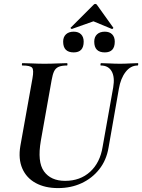

<svg xmlns="http://www.w3.org/2000/svg" viewBox="-20 -948 727 982"><path d="M559 -501Q568 -554 551 -583.5Q534 -613 496 -613Q493 -613 494 -619Q495 -625 496 -625Q519 -625 542.5 -623.5Q566 -622 594 -622Q619 -622 642.5 -623.5Q666 -625 684 -625Q688 -625 687 -619Q686 -613 684 -613Q648 -613 622.5 -580Q597 -547 588 -494L535 -192Q524 -128 487.5 -82Q451 -36 397 -11Q343 14 277 14Q210 14 162.5 -12Q115 -38 94 -86.5Q73 -135 84 -201L146 -547Q154 -591 144 -602Q134 -613 95 -613Q91 -613 92 -619Q93 -625 94 -625Q118 -625 147 -623.5Q176 -622 207 -622Q242 -622 271.5 -623.5Q301 -625 323 -625Q325 -625 325 -619Q325 -613 323 -613Q295 -613 279.5 -606Q264 -599 256.5 -583Q249 -567 244 -538L189 -229Q170 -120 205 -71.5Q240 -23 313 -23Q390 -23 441 -69.5Q492 -116 505 -198ZM516 -680Q462 -680 462 -735Q462 -759 476.5 -772.5Q491 -786 516 -786Q540 -786 553.5 -772.5Q567 -759 567 -735Q567 -680 516 -680ZM357 -680Q303 -680 303 -735Q303 -759 317.5 -772.5Q332 -786 357 -786Q381 -786 394.5 -772.5Q408 -759 408 -735Q408 -680 357 -680ZM348 -800Q346 -799 342.5 -802.5Q339 -806 342 -807L458 -923Q462 -928 467.5 -928Q473 -928 476 -923L559 -807Q561 -806 558 -802.5Q555 -799 552 -800L458 -839Z"/></svg>

Font: Cormorant Garamond Light
Style: Italic
Weight: 300
Italic angle: -10°
Designer: Christian Thalmann (Catharsis Fonts)
Foundry: Catharsis Fonts
Version: Version 4.001